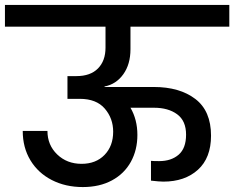

<svg xmlns="http://www.w3.org/2000/svg" viewBox="-44 -760 948 777"><path d="M379 -410V-408H578Q683 -408 746.5 -359.5Q810 -311 810 -211Q810 -121 757 -73Q704 -25 617 -25Q601 -25 567 -29V-109Q578 -108 600 -108Q649 -108 679 -134Q709 -160 709 -215Q709 -271 673 -297.5Q637 -324 579 -324H484Q512 -276 512 -214Q512 -153 485.5 -105Q459 -57 409 -30Q359 -3 291 -3Q221 -3 165.5 -31.5Q110 -60 79 -111.5Q48 -163 48 -230H148Q148 -173 187.5 -135Q227 -97 286 -97Q344 -97 379 -133Q414 -169 414 -227Q414 -281 380 -320.5Q346 -360 279 -360H229V-452H265Q322 -452 352.5 -483Q383 -514 383 -567V-652H-24V-740H884V-652H484V-561Q484 -500 455 -459.5Q426 -419 379 -410Z"/></svg>

Font: Poppins Medium A&M
Style: Regular
Weight: 500
Designer: Ninad Kale (Devanagari), Jonny Pinhorn (Latin)
Foundry: Indian Type Foundry
Version: 4.004